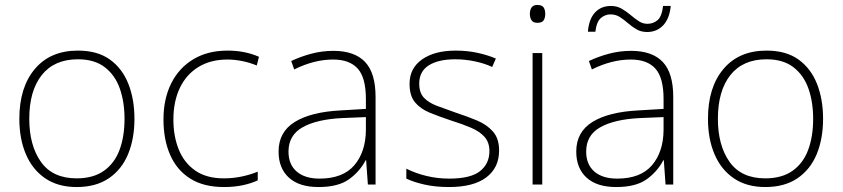

<svg xmlns="http://www.w3.org/2000/svg" viewBox="-20 -744 3397 774"><path d="M522 -265Q522 -185 496.5 -123Q471 -61 419 -25.5Q367 10 289 10Q214 10 162.5 -25Q111 -60 84.5 -122Q58 -184 58 -265Q58 -392 120.5 -466Q183 -540 294 -540Q373 -540 423 -504Q473 -468 497.5 -406Q522 -344 522 -265ZM98 -265Q98 -158 145 -91.5Q192 -25 289 -25Q356 -25 399 -55.5Q442 -86 462 -140Q482 -194 482 -265Q482 -333 463 -387Q444 -441 402.5 -473Q361 -505 294 -505Q199 -505 148.5 -441.5Q98 -378 98 -265Z M883 10Q801 10 747 -24Q693 -58 666 -119.5Q639 -181 639 -262Q639 -346 670.5 -408.5Q702 -471 760 -505.5Q818 -540 897 -540Q934 -540 965.5 -533.5Q997 -527 1024 -515L1015 -480Q986 -492 955.5 -498Q925 -504 897 -504Q829 -504 780 -474Q731 -444 705 -389.5Q679 -335 679 -262Q679 -195 700.5 -141.5Q722 -88 767 -56.5Q812 -25 882 -25Q920 -25 955 -32.5Q990 -40 1019 -52V-17Q994 -5 959.5 2.5Q925 10 883 10Z M1324 -539Q1409 -539 1451.5 -494.5Q1494 -450 1494 -353V0H1463L1456 -98H1454Q1430 -52 1386.5 -21Q1343 10 1264 10Q1186 10 1144.5 -28Q1103 -66 1103 -133Q1103 -212 1168.5 -252.5Q1234 -293 1355 -299L1455 -305V-345Q1455 -431 1422 -467.5Q1389 -504 1323 -504Q1246 -504 1166 -464L1154 -498Q1192 -516 1235 -527.5Q1278 -539 1324 -539ZM1359 -268Q1257 -263 1200 -231Q1143 -199 1143 -133Q1143 -81 1176 -52.5Q1209 -24 1268 -24Q1362 -24 1408 -77.5Q1454 -131 1455 -219V-272Z M1992 -137Q1992 -68 1940.5 -29Q1889 10 1790 10Q1735 10 1691 0Q1647 -10 1618 -24V-64Q1656 -45 1700 -34.5Q1744 -24 1791 -24Q1877 -24 1915 -54Q1953 -84 1953 -135Q1953 -170 1933.5 -192Q1914 -214 1879 -229Q1844 -244 1799 -258Q1751 -274 1713 -289.5Q1675 -305 1653 -331.5Q1631 -358 1631 -406Q1631 -469 1681.5 -504.5Q1732 -540 1817 -540Q1864 -540 1905 -531Q1946 -522 1979 -508L1964 -474Q1935 -488 1895 -496.5Q1855 -505 1816 -505Q1747 -505 1708.5 -480.5Q1670 -456 1670 -407Q1670 -370 1689 -350Q1708 -330 1741 -317.5Q1774 -305 1817 -290Q1863 -275 1902.5 -258.5Q1942 -242 1967 -214Q1992 -186 1992 -137Z M2146 -724Q2165 -724 2171.5 -714Q2178 -704 2178 -688Q2178 -672 2171.5 -662Q2165 -652 2146 -652Q2130 -652 2123 -662Q2116 -672 2116 -688Q2116 -704 2123 -714Q2130 -724 2146 -724ZM2166 -530V0H2127V-530Z M2524 -539Q2609 -539 2651.5 -494.5Q2694 -450 2694 -353V0H2663L2656 -98H2654Q2630 -52 2586.5 -21Q2543 10 2464 10Q2386 10 2344.5 -28Q2303 -66 2303 -133Q2303 -212 2368.5 -252.5Q2434 -293 2555 -299L2655 -305V-345Q2655 -431 2622 -467.5Q2589 -504 2523 -504Q2446 -504 2366 -464L2354 -498Q2392 -516 2435 -527.5Q2478 -539 2524 -539ZM2559 -268Q2457 -263 2400 -231Q2343 -199 2343 -133Q2343 -81 2376 -52.5Q2409 -24 2468 -24Q2562 -24 2608 -77.5Q2654 -131 2655 -219V-272ZM2350 -616Q2354 -667 2378.5 -693.5Q2403 -720 2443 -720Q2467 -720 2486 -709Q2505 -698 2521.5 -684Q2538 -670 2554.5 -659Q2571 -648 2590 -648Q2613 -648 2630.5 -662.5Q2648 -677 2653 -720H2684Q2679 -669 2653.5 -642Q2628 -615 2589 -615Q2564 -615 2545.5 -626Q2527 -637 2511 -651Q2495 -665 2478.5 -675.5Q2462 -686 2441 -686Q2420 -686 2402.5 -671.5Q2385 -657 2380 -616Z M3298 -265Q3298 -185 3272.5 -123Q3247 -61 3195 -25.5Q3143 10 3065 10Q2990 10 2938.5 -25Q2887 -60 2860.5 -122Q2834 -184 2834 -265Q2834 -392 2896.5 -466Q2959 -540 3070 -540Q3149 -540 3199 -504Q3249 -468 3273.5 -406Q3298 -344 3298 -265ZM2874 -265Q2874 -158 2921 -91.5Q2968 -25 3065 -25Q3132 -25 3175 -55.5Q3218 -86 3238 -140Q3258 -194 3258 -265Q3258 -333 3239 -387Q3220 -441 3178.5 -473Q3137 -505 3070 -505Q2975 -505 2924.5 -441.5Q2874 -378 2874 -265Z"/></svg>

Font: Noto Sans Khmer UI ExtraLight
Style: Regular
Weight: 200
Designer: Danh Hong and the Monotype Design Team
Foundry: Monotype Imaging Inc.
Version: Version 2.002; ttfautohint (v1.8.4.7-5d5b)